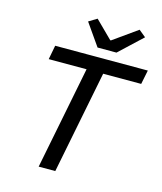

<svg xmlns="http://www.w3.org/2000/svg" viewBox="-125 -948 876 1039"><g transform="rotate(15 313.5 -428.5)"><path d="M191 0 305 -576H93L108 -655H627L611 -576H398L284 0ZM332 -705 246 -828 292 -856 388 -761H392L527 -857L566 -825L438 -705Z"/></g></svg>

Font: Source Code Pro Medium
Style: Italic
Weight: 500
Italic angle: -11°
Monospace: yes
Designer: Paul D. Hunt, Teo Tuominen
Foundry: Adobe Systems Incorporated
Version: Version 1.050;PS 1.000;hotconv 16.6.51;makeotf.lib2.5.65220